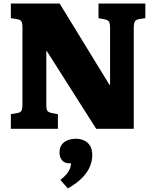

<svg xmlns="http://www.w3.org/2000/svg" viewBox="-20 -723 873 1078"><path d="M41 0V-82L76 -88Q94 -91 100 -100.5Q106 -110 106 -139V-567Q106 -594 100 -603.5Q94 -613 73 -616L41 -621V-703H315L595 -246L598 -248V-567Q598 -593 591.5 -602Q585 -611 565 -615L533 -621V-703H796V-621L762 -616Q744 -613 737.5 -603Q731 -593 731 -565V0H520L243 -436L240 -435V-135Q240 -108 246.5 -100Q253 -92 272 -88L305 -82V0ZM361 335 319 287Q342 269 354 254.5Q366 240 372 225.5Q378 211 379 194H369Q342 194 328 176.5Q314 159 314 135Q314 105 327.5 88Q341 71 362 63.5Q383 56 406 56Q431 56 452 65.5Q473 75 485.5 95Q498 115 498 150Q498 177 486.5 208Q475 239 445 271.5Q415 304 361 335Z"/></svg>

Font: Literata 18pt ExtraBold
Style: Regular
Weight: 800
Designer: Latin by Veronika Burian and Jose Scaglione. Greek by Irene Vlachou. Cyrillic by Vera Evstafieva.
Foundry: TypeTogether
Version: Version 3.103;gftools[0.9.29]